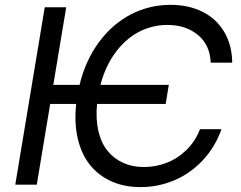

<svg xmlns="http://www.w3.org/2000/svg" viewBox="-20 -757 989 787"><path d="M671.9 -409.1 659.1 -331H377.8Q371.8 -269.2 383.3 -219.8Q394.9 -170.5 421 -138.5Q447.1 -106.5 484.9 -89.5Q522.7 -72.4 569.6 -72.4Q618.6 -72.4 663.5 -89.8Q708.5 -107.2 744.7 -142.8Q780.9 -178.3 799.7 -227.3H887.8Q861.9 -154.1 811.1 -100Q760.3 -45.8 694.4 -17.9Q628.6 9.9 555.4 9.9Q489.3 9.9 436.4 -13.8Q383.5 -37.6 348.7 -81.1Q313.9 -124.6 298.8 -188.9Q283.7 -253.2 292.3 -331H185.7L130.7 0H42.6L163.4 -727.3H251.4L198.5 -409.1H306.1Q330.3 -509.2 385.5 -584Q440.7 -658.7 516.5 -698Q592.3 -737.2 679 -737.2Q752.1 -737.2 808.9 -709.3Q865.8 -681.5 898.4 -627.3Q931.1 -573.2 931.8 -500H843.8Q840.6 -573.2 791 -614Q741.5 -654.8 666.2 -654.8Q605.1 -654.8 550.8 -627.1Q496.4 -599.4 454.4 -543.3Q412.3 -487.2 391.7 -409.1Z"/></svg>

Font: Karasuma Gothic
Style: Italic
Weight: 400
Italic angle: -9.39999°
Designer: Rasmus Andersson / Ryoko Nishizuka
Foundry: Genbu
Version: Version 1.00